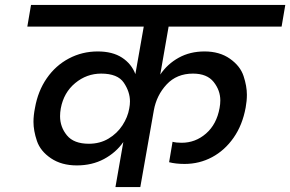

<svg xmlns="http://www.w3.org/2000/svg" viewBox="-20 -760 1179 780"><path d="M665 -652 631 -457Q660 -500 706 -525.5Q752 -551 811 -551Q872 -551 914 -521.5Q956 -492 969.5 -451Q983 -410 983 -375Q983 -350 978 -323Q965 -252 929 -200.5Q893 -149 841.5 -121.5Q790 -94 730 -94Q694 -94 667 -101L681 -184Q696 -180 718 -180Q774 -180 817 -217.5Q860 -255 872 -321Q875 -337 875 -352Q875 -393 848 -427Q821 -461 764 -461Q698 -461 657 -417Q616 -373 605 -312L550 0H449L481 -183Q451 -140 402.5 -114Q354 -88 292 -88Q230 -88 187 -117Q144 -146 130 -187.5Q116 -229 116 -265Q116 -291 122 -321Q134 -390 170 -442Q206 -494 260 -522.5Q314 -551 377 -551Q437 -551 475.5 -526Q514 -501 530 -459L564 -652H91L106 -740H1139L1124 -652ZM341 -176Q386 -176 421 -197Q456 -218 477.5 -251Q499 -284 505 -319Q508 -334 508 -348Q508 -387 483 -424Q458 -461 391 -461Q332 -461 285.5 -422.5Q239 -384 227 -320Q224 -303 224 -288Q224 -244 252 -210Q280 -176 341 -176Z"/></svg>

Font: Fz Poppins Med
Style: Italic
Weight: 500
Italic angle: -10°
Designer: Ninad Kale (Devanagari), Jonny Pinhorn (Latin)
Foundry: Indian Type Foundry
Version: Vit hóa bi Vntype.Com & FontZin.Com